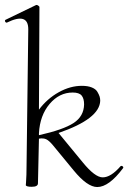

<svg xmlns="http://www.w3.org/2000/svg" viewBox="-26 -745 517 774"><path d="M460 -75Q462 -77 465.5 -76Q469 -75 470.5 -72Q472 -69 470 -67Q413 9 366 9Q326 9 271 -58L187 -160Q172 -178 160.5 -183.5Q149 -189 131 -186L127 -6Q127 8 102 8Q81 8 78 2Q78 1 79 -11Q80 -23 80.5 -41Q81 -59 81 -74L88 -627Q88 -696 2 -654Q-1 -653 -3.5 -655.5Q-6 -658 -6 -661Q-6 -664 -4 -665L120 -725Q123 -726 128 -722.5Q133 -719 133 -717L131 -303Q164 -347 210.5 -373Q257 -399 304 -399Q328 -399 344 -392.5Q360 -386 366.5 -375Q373 -364 375.5 -356Q378 -348 378 -339Q376 -266 210 -209L308 -90Q357 -30 388 -30Q421 -30 460 -75ZM267 -372Q213 -372 174 -326Q135 -280 131 -208V-200Q229 -222 270.5 -249Q312 -276 313 -324Q313 -348 303 -360Q293 -372 267 -372Z"/></svg>

Font: Cormorant Upright Light
Style: Regular
Weight: 300
Designer: Christian Thalmann (Catharsis Fonts)
Foundry: Catharsis Fonts
Version: Version 3.302;PS 003.302;hotconv 1.0.88;makeotf.lib2.5.64775